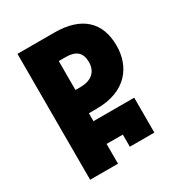

<svg xmlns="http://www.w3.org/2000/svg" viewBox="-170 -829 880 943"><g transform="rotate(-30 270.5 -357.0)"><path d="M67 0H225V-112H317V-43H456V-241H225V-286H269C437 -286 509 -388 509 -506C509 -638 431 -714 276 -714H67ZM225 -418V-582H264C323 -582 351 -557 351 -504C351 -447 313 -418 254 -418Z"/></g></svg>

Font: Noto Sans Georgian Condensed ExtraBold
Style: Regular
Weight: 800
Width: 3
Designer: Monotype Design Team, Akaki Razmadze
Foundry: Google LLC
Version: Version 2.005